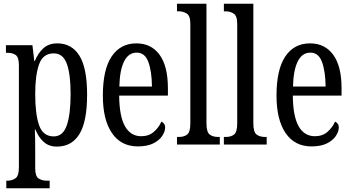

<svg xmlns="http://www.w3.org/2000/svg" viewBox="-20 -780 1901 1036"><path d="M14 236V195H20Q44 195 63 182.5Q82 170 82 123V-427Q82 -471 65 -483Q48 -495 22 -495H12V-536H155L165 -451H168Q185 -493 214 -519.5Q243 -546 289 -546Q367 -546 408.5 -479.5Q450 -413 450 -269Q450 -124 408.5 -56.5Q367 11 287 11Q244 11 216 -14Q188 -39 171 -81H168Q169 -59 169.5 -30.5Q170 -2 170 33V128Q170 172 189 183.5Q208 195 231 195H248V236ZM270 -44Q320 -44 340.5 -104Q361 -164 361 -273Q361 -380 340.5 -436Q320 -492 270 -492Q212 -492 191 -433.5Q170 -375 170 -272Q170 -164 191 -104Q212 -44 270 -44Z M724 10Q633 10 584 -62Q535 -134 535 -264Q535 -405 582.5 -475.5Q630 -546 716 -546Q796 -546 841 -484.5Q886 -423 886 -304V-264H623Q624 -152 654.5 -98.5Q685 -45 742 -45Q783 -45 810 -68.5Q837 -92 851 -124Q859 -120 865 -112.5Q871 -105 871 -91Q871 -71 855.5 -47Q840 -23 807.5 -6.5Q775 10 724 10ZM800 -313Q799 -395 780.5 -445.5Q762 -496 718 -496Q673 -496 649.5 -448.5Q626 -401 624 -313Z M935 0V-41H945Q974 -41 990.5 -54.5Q1007 -68 1007 -115V-651Q1007 -695 987.5 -707Q968 -719 945 -719H935V-760H1094V-115Q1094 -68 1111 -54.5Q1128 -41 1157 -41H1166V0Z M1188 0V-41H1198Q1227 -41 1243.5 -54.5Q1260 -68 1260 -115V-651Q1260 -695 1240.5 -707Q1221 -719 1198 -719H1188V-760H1347V-115Q1347 -68 1364 -54.5Q1381 -41 1410 -41H1419V0Z M1661 10Q1570 10 1521 -62Q1472 -134 1472 -264Q1472 -405 1519.5 -475.5Q1567 -546 1653 -546Q1733 -546 1778 -484.5Q1823 -423 1823 -304V-264H1560Q1561 -152 1591.5 -98.5Q1622 -45 1679 -45Q1720 -45 1747 -68.5Q1774 -92 1788 -124Q1796 -120 1802 -112.5Q1808 -105 1808 -91Q1808 -71 1792.5 -47Q1777 -23 1744.5 -6.5Q1712 10 1661 10ZM1737 -313Q1736 -395 1717.5 -445.5Q1699 -496 1655 -496Q1610 -496 1586.5 -448.5Q1563 -401 1561 -313Z"/></svg>

Font: Noto Serif Tamil ExtraCondensed
Style: Regular
Weight: 400
Width: 2
Designer: Indian Type Foundry, Tom Grace, and the Monotype Design Team
Foundry: Monotype Imaging Inc.
Version: Version 2.004; ttfautohint (v1.8.4.7-5d5b)